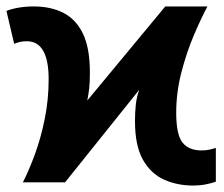

<svg xmlns="http://www.w3.org/2000/svg" viewBox="-30 -566 695 596"><path d="M41 0Q60 -37 78.5 -87.5Q97 -138 109 -197.5Q121 -257 121 -320Q121 -438 53 -438Q40 -438 30.5 -435.5Q21 -433 14 -430L-10 -532Q4 -538 26.5 -542Q49 -546 75 -546Q127 -546 166 -526.5Q205 -507 227 -462.5Q249 -418 249 -341Q249 -310 247 -292.5Q245 -275 241 -254L483 -546H614Q594 -509 571.5 -456Q549 -403 533 -341Q517 -279 517 -216Q517 -148 536.5 -123.5Q556 -99 596 -99Q608 -99 620 -101.5Q632 -104 640 -107V-2Q626 3 608 6.5Q590 10 570 10Q520 10 479 -8.5Q438 -27 413.5 -70.5Q389 -114 389 -190Q389 -217 391.5 -240.5Q394 -264 402 -287L172 0Z"/></svg>

Font: Noto Sans
Style: Bold
Weight: 700
Designer: Monotype Design Team
Foundry: Monotype Imaging Inc.
Version: Version 2.000;GOOG;noto-source:20170915:90ef993387c0; ttfaut